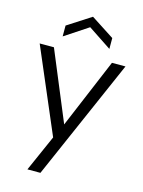

<svg xmlns="http://www.w3.org/2000/svg" viewBox="-135 -800 801 1077"><g transform="rotate(15 266.0 -261.0)"><path d="M133.6 200 226.6 -10.2 17.3 -500H100L267.5 -96.9L437 -500H515.5L209.1 200ZM131.5 -571.6V-634.6L267.5 -722.2L402.7 -634.6V-571.6L267.5 -661.4Z"/></g></svg>

Font: Envelope Sans Variable
Style: Regular
Weight: 500
Designer: Andreas Rasmussen / Norman Anderson
Foundry: mail.de GmbH
Version: Version 1.150